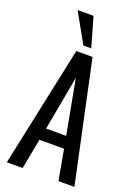

<svg xmlns="http://www.w3.org/2000/svg" viewBox="-191 -1134 875 1212"><g transform="rotate(20 246.0 -528.0)"><path d="M19 0 191 -810H300L473 0H366L329 -204H164L125 0ZM179 -285H314L246 -650ZM221 -858 110 -1056H217L274 -858Z"/></g></svg>

Font: Oswald
Style: Regular
Weight: 400
Designer: Vernon Adams
Foundry: Vernon Adams
Version: Version 4.103; ttfautohint (v1.8.3)